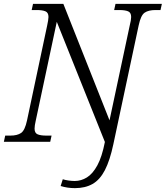

<svg xmlns="http://www.w3.org/2000/svg" viewBox="-37 -734 858 994"><path d="M351 240Q312 240 277 229L288 194Q300 198 317.5 200.5Q335 203 350 203Q383 203 413 184.5Q443 166 467 122Q491 78 506 1L257 -621L148 -109Q142 -83 142 -68Q142 -45 158 -38.5Q174 -32 202 -32H230L223 0H-17L-10 -32H17Q52 -32 72 -45.5Q92 -59 103 -111L207 -601Q210 -615 212 -627Q214 -639 214 -646Q214 -669 198 -675.5Q182 -682 154 -682H127L134 -714H291L530 -111L634 -599Q642 -631 642 -646Q642 -669 626 -675.5Q610 -682 581 -682H554L561 -714H801L794 -682H768Q732 -682 712 -668.5Q692 -655 681 -603L550 12Q532 97 506 147Q480 197 442 218.5Q404 240 351 240Z"/></svg>

Font: Noto Serif Light
Style: Italic
Weight: 300
Italic angle: -12°
Designer: Monotype Design Team
Foundry: Monotype Imaging Inc.
Version: Version 2.013